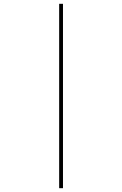

<svg xmlns="http://www.w3.org/2000/svg" viewBox="-20 -843 640 1006"><path d="M290 143V-823H310V143Z"/></svg>

Font: Zed Sans Thin Extended
Style: Regular
Weight: 100
Width: 7
Designer: Belleve Invis
Foundry: Belleve Invis
Version: Version 1.0.0; ttfautohint (v1.8.4)